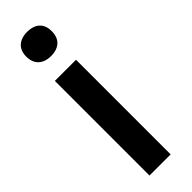

<svg xmlns="http://www.w3.org/2000/svg" viewBox="-236 -516 693 693"><g transform="rotate(-45 110.5 -169.5)"><path d="M163 -447V-449C163 -486 141 -509 98 -509C57 -509 33 -486 33 -449V-447C33 -409 57 -386 98 -386C140 -386 163 -409 163 -447ZM44 170H152V-313H44Z"/></g></svg>

Font: LT Wave Text Medium
Style: Regular
Weight: 500
Designer: Daniel Lyons
Version: Version 2.5 (Glyphs App)